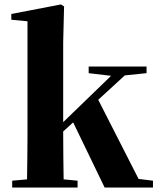

<svg xmlns="http://www.w3.org/2000/svg" viewBox="-20 -846 713 866"><path d="M605 -39 423 -396 543 -506 641 -516V-546H380V-516L481 -504L265 -295V-656L269 -817L255 -826L31 -783V-757L104 -750V-238C104 -186 103 -95 102 -37L35 -31V0H330V-31L267 -37C266 -95 265 -187 265 -246V-253L310 -294L452 0H670V-31Z"/></svg>

Font: Noto Serif TC Black
Style: Regular
Weight: 900
Version: Version 1.001;PS 1.001;hotconv 16.6.54;makeotf.lib2.5.65590